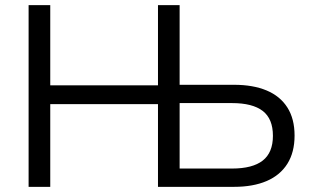

<svg xmlns="http://www.w3.org/2000/svg" viewBox="-20 -725 1212 745"><path d="M91 0V-705H175V-394H593V-705H677V-396H888Q962 -396 1014.5 -374Q1067 -352 1095 -308Q1123 -264 1123 -199Q1123 -134 1095 -89.5Q1067 -45 1014.5 -22.5Q962 0 888 0H593V-321H175V0ZM677 -71H880Q960 -71 999.5 -102Q1039 -133 1039 -198Q1039 -264 999.5 -294.5Q960 -325 880 -325H677Z"/></svg>

Font: Nunito Sans 11pt
Style: Regular
Weight: 400
Version: Version 3.101;gftools[0.9.27]